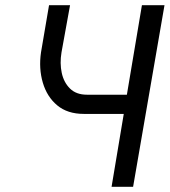

<svg xmlns="http://www.w3.org/2000/svg" viewBox="-20 -720 654 740"><path d="M250 -700 217 -518Q210 -476 218 -439Q226 -402 250 -378.5Q274 -355 315 -355H469L527 -700H614L493 0H410L457 -281H303Q240 -281 200.5 -314Q161 -347 145 -401.5Q129 -456 138 -518L169 -700Z"/></svg>

Font: Jost*
Style: Italic
Weight: 400
Italic angle: -10°
Version: Version 3.7